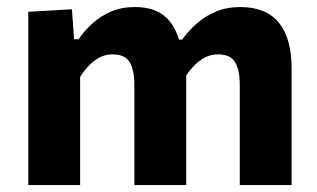

<svg xmlns="http://www.w3.org/2000/svg" viewBox="-20 -533 913 553"><path d="M61.5 0Q61.5 -53.7 61.5 -103.8Q61.5 -154 61.5 -216V-266Q61.5 -323.3 61.5 -381.3Q61.5 -439.4 61.5 -499L187.2 -506.3L193.4 -420H206.2Q222.9 -444.2 246 -465.3Q269.2 -486.5 299.4 -499.6Q329.6 -512.7 367.9 -512.7Q425.7 -512.7 457.4 -483.8Q489 -454.9 499.9 -401L510.2 -399.5Q513.2 -385.1 514.7 -369.3Q516.3 -353.5 516.3 -335.9Q516.3 -303 516.3 -274.7Q516.3 -246.4 516.3 -216Q516.3 -155.1 516.3 -104.4Q516.3 -53.7 516.3 0H367Q367 -53.7 367 -103.5Q367 -153.3 367 -208V-288.1Q367 -331.9 353.4 -354.1Q339.7 -376.4 304.4 -376.4Q284.1 -376.4 267.1 -367.6Q250 -358.7 236 -343.9Q222 -329 210.8 -311.5V-208Q210.8 -152.1 210.8 -102.9Q210.8 -53.7 210.8 0ZM670.6 0Q670.6 -53.7 670.6 -103.5Q670.6 -153.3 670.6 -208V-288.1Q670.6 -331.9 657 -354.1Q643.3 -376.4 608.1 -376.4Q587.7 -376.4 570.7 -367.7Q553.6 -358.9 539.4 -344.2Q525.1 -329.4 513.8 -311.5L491.7 -418.9H504.6Q522.3 -443.7 546.4 -465.1Q570.5 -486.5 601.7 -499.6Q632.9 -512.7 672.2 -512.7Q746.3 -512.7 783.1 -467.7Q819.9 -422.8 819.9 -335.9Q819.9 -303 819.9 -274.7Q819.9 -246.4 819.9 -216Q819.9 -155.1 819.9 -104.4Q819.9 -53.7 819.9 0Z"/></svg>

Font: Commissioner Thin
Style: Regular
Weight: 100
Designer: Kostas Bartsokas
Foundry: Kostas Bartsokas
Version: Version 1.001;gftools[0.9.23]